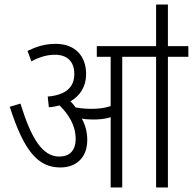

<svg xmlns="http://www.w3.org/2000/svg" viewBox="-20 -825 849 845"><path d="M364 -209C364 -245 355 -276 340 -303C356 -300 374 -299 390 -299C416 -299 441 -301 467 -309V0H518V-575H667V0H719V-575H809V-622H719V-805H667V-622H406V-575H467V-358C439 -349 413 -346 382 -346C359 -346 336 -348 313 -352C306 -362 298 -371 290 -379C333 -404 359 -444 359 -499C359 -580 309 -632 225 -632C177 -632 141 -620 101 -601L118 -555C154 -574 186 -584 222 -584C276 -584 307 -554 307 -499C307 -442 271 -407 190 -400L195 -353C212 -354 227 -357 242 -361C282 -322 313 -273 313 -214C313 -160 284 -136 241 -136C167 -136 118 -214 70 -369L23 -355C86 -159 147 -88 246 -88C311 -88 364 -127 364 -209Z"/></svg>

Font: Noto Sans Condensed Light
Style: Italic
Weight: 300
Width: 3
Italic angle: -12°
Designer: Monotype Design Team
Foundry: Monotype Imaging Inc.
Version: Version 2.013